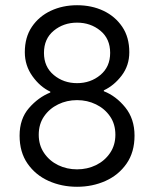

<svg xmlns="http://www.w3.org/2000/svg" viewBox="-20 -705 590 735"><path d="M275 10Q215.8 10 165.8 -12.5Q115.8 -35 85.4 -78.8Q55 -122.5 55 -185.8Q55 -250 90.8 -291.2Q126.7 -332.5 172.5 -350.8V-354.2Q133.3 -372.5 104.2 -413.3Q75 -454.2 75 -505Q75 -562.5 102.1 -602.5Q129.2 -642.5 174.6 -663.8Q220 -685 275 -685Q330.8 -685 375.8 -663.8Q420.8 -642.5 447.9 -602.5Q475 -562.5 475 -505Q475 -454.2 445.8 -415.8Q416.7 -377.5 377.5 -359.2V-355.8Q424.2 -337.5 459.6 -293.8Q495 -250 495 -185.8Q495 -122.5 464.6 -78.8Q434.2 -35 384.2 -12.5Q334.2 10 275 10ZM275 -56.7Q314.2 -56.7 347.5 -72.9Q380.8 -89.2 401.2 -119.2Q421.7 -149.2 421.7 -189.2Q421.7 -230 401.2 -259.6Q380.8 -289.2 347.5 -305.4Q314.2 -321.7 275 -321.7Q235.8 -321.7 202.5 -305.4Q169.2 -289.2 148.8 -259.6Q128.3 -230 128.3 -189.2Q128.3 -149.2 148.8 -119.2Q169.2 -89.2 202.5 -72.9Q235.8 -56.7 275 -56.7ZM275 -386.7Q326.7 -386.7 364.2 -417.9Q401.7 -449.2 401.7 -502.5Q401.7 -556.7 364.2 -587.5Q326.7 -618.3 275 -618.3Q223.3 -618.3 185.8 -587.5Q148.3 -556.7 148.3 -502.5Q148.3 -449.2 185.8 -417.9Q223.3 -386.7 275 -386.7Z"/></svg>

Font: Funnel Sans Light Light
Style: Regular
Weight: 300
Version: Version 1.000